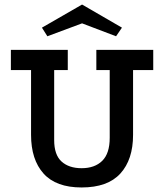

<svg xmlns="http://www.w3.org/2000/svg" viewBox="-20 -809 724 847"><path d="M567 -214Q567 -105 511 -43.5Q455 18 340 18Q227 18 172 -43.5Q117 -105 117 -214V-500H28V-589H279V-500H219V-191Q219 -126 251.5 -96.5Q284 -67 340 -67Q398 -67 431 -99.5Q464 -132 464 -201V-500H405V-589H656V-500H567ZM342 -789 518 -687 492 -649 342 -706 189 -649 165 -687Z"/></svg>

Font: Podkova SemiBold
Style: Regular
Weight: 600
Designer: Ilya Yudin
Foundry: Cyreal (www.cyreal.org)
Version: Version 2.103